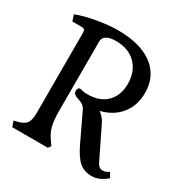

<svg xmlns="http://www.w3.org/2000/svg" viewBox="-158 -790 894 930"><g transform="rotate(30 289.5 -325.0)"><path d="M354 -94 285 -239Q277 -257 266 -265Q255 -273 224 -283Q207 -292 207 -306Q207 -326 222 -326Q226 -326 236 -323Q246 -320 265 -320Q332 -320 370.5 -358Q409 -396 409 -461Q409 -530 368 -571.5Q327 -613 256 -613Q222 -613 204 -602Q186 -591 186 -570V-182Q186 -127 195 -94.5Q204 -62 228 -31L239 -15L228 0H29L18 -31L39 -36Q73 -45 85 -62Q97 -79 97 -120V-568Q97 -579 92.5 -584Q88 -589 77 -589H25L14 -623Q57 -640 121.5 -651.5Q186 -663 239 -663Q364 -663 433.5 -611Q503 -559 503 -465Q503 -394 464 -345.5Q425 -297 356 -280Q380 -263 394 -236L478 -64Q490 -37 513 -37Q530 -37 547 -50L563 -23Q522 13 479 13Q437 13 409.5 -11Q382 -35 354 -94Z"/></g></svg>

Font: Kurale
Style: Regular
Weight: 400
Designer: Eduardo Rodriguez Tunni
Foundry: Eduardo Rodriguez Tunni
Version: Version 2.000